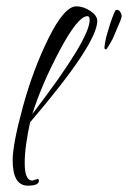

<svg xmlns="http://www.w3.org/2000/svg" viewBox="-20 -577 404 606"><path d="M68 9Q20 9 20 -71Q20 -122 52 -239Q84 -357 133 -456Q183 -557 221 -557Q243 -557 265 -542.5Q287 -528 287 -511Q287 -439 75 -191Q67 -154 62.5 -122Q58 -90 58 -62Q58 -7 82 -7L98 -12Q103 -12 103 -7Q103 9 68 9ZM82 -217Q263 -453 263 -514Q263 -526 256 -526Q226 -526 169 -419Q112 -312 82 -217ZM316 -422Q313 -419 310 -424Q309 -426 311.5 -441.5Q314 -457 318 -470Q328 -505 335.5 -524Q343 -543 344 -544Q348 -546 350 -546Q355 -546 359 -540Q364 -533 364 -526Q364 -522 359.5 -510.5Q355 -499 336 -455Q332 -447 325 -435.5Q318 -424 316 -422Z"/></svg>

Font: Qwigley
Style: Regular
Weight: 400
Designer: Robert E. Leuschke
Foundry: Robert E. Leuschke
Version: Version 1.010; ttfautohint (v1.8.3)